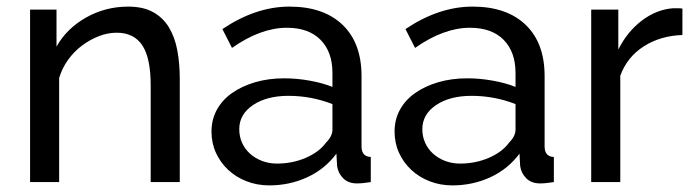

<svg xmlns="http://www.w3.org/2000/svg" viewBox="-20 -551 2101 581"><path d="M524 0H436V-292Q436 -376 410.5 -414Q385 -452 333 -452Q306 -452 279 -441.5Q252 -431 228 -413Q204 -395 186 -370Q168 -345 159 -315V0H71V-522H151V-410Q182 -465 240.5 -498Q299 -531 368 -531Q413 -531 443 -514.5Q473 -498 491 -468.5Q509 -439 516.5 -399Q524 -359 524 -312Z M795 10Q758 10 726 -2.5Q694 -15 670.5 -37Q647 -59 633.5 -88.5Q620 -118 620 -153Q620 -189 636 -218.5Q652 -248 681.5 -269Q711 -290 751.5 -302Q792 -314 840 -314Q878 -314 917 -307Q956 -300 986 -288V-330Q986 -394 950 -430.5Q914 -467 848 -467Q769 -467 682 -406L653 -463Q754 -531 856 -531Q959 -531 1016.5 -476Q1074 -421 1074 -321V-108Q1074 -77 1102 -76V0Q1088 2 1079 3Q1070 4 1060 4Q1034 4 1018.5 -11.5Q1003 -27 1000 -49L998 -86Q963 -39 909.5 -14.5Q856 10 795 10ZM818 -56Q865 -56 905.5 -73.5Q946 -91 967 -120Q986 -139 986 -159V-236Q922 -261 853 -261Q787 -261 745.5 -233Q704 -205 704 -160Q704 -138 712.5 -119Q721 -100 736.5 -86Q752 -72 773 -64Q794 -56 818 -56Z M1349 10Q1312 10 1280 -2.5Q1248 -15 1224.5 -37Q1201 -59 1187.5 -88.5Q1174 -118 1174 -153Q1174 -189 1190 -218.5Q1206 -248 1235.5 -269Q1265 -290 1305.5 -302Q1346 -314 1394 -314Q1432 -314 1471 -307Q1510 -300 1540 -288V-330Q1540 -394 1504 -430.5Q1468 -467 1402 -467Q1323 -467 1236 -406L1207 -463Q1308 -531 1410 -531Q1513 -531 1570.5 -476Q1628 -421 1628 -321V-108Q1628 -77 1656 -76V0Q1642 2 1633 3Q1624 4 1614 4Q1588 4 1572.5 -11.5Q1557 -27 1554 -49L1552 -86Q1517 -39 1463.5 -14.5Q1410 10 1349 10ZM1372 -56Q1419 -56 1459.5 -73.5Q1500 -91 1521 -120Q1540 -139 1540 -159V-236Q1476 -261 1407 -261Q1341 -261 1299.5 -233Q1258 -205 1258 -160Q1258 -138 1266.5 -119Q1275 -100 1290.5 -86Q1306 -72 1327 -64Q1348 -56 1372 -56Z M2045 -445Q1979 -443 1928.5 -411Q1878 -379 1857 -322V0H1769V-522H1851V-401Q1878 -455 1922 -488.5Q1966 -522 2016 -526H2033Q2040 -526 2045 -525Z"/></svg>

Font: Raleway Medium Alt1
Style: Regular
Weight: 500
Designer: Matt McInerney, Pablo Impallari, Rodrigo Fuenzalida
Foundry: Matt McInerney, Pablo Impallari, Rodrigo Fuenzalida
Version: Version 3.000g; ttfautohint (v1.5) -l 8 -r 28 -G 28 -x 14 -D